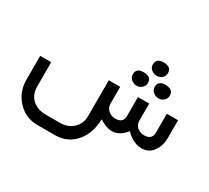

<svg xmlns="http://www.w3.org/2000/svg" viewBox="-150 -813 1400 1284"><g transform="rotate(30 550.0 -170.5)"><path d="M42 -5V-188H127V-1Q127 61 167 98Q208 134 269 134H383Q442 134 482 96Q521 59 521 -1V-276H609V-146Q609 -115 632 -95Q655 -75 686 -75Q746 -75 746 -130V-276H833V-146Q833 -114 854 -95Q877 -75 908 -75Q969 -75 969 -130V-276H1056V-141Q1056 -80 1027 -39Q996 9 937 9Q873 9 813 -51Q765 9 709 9Q665 9 610 -26Q608 78 554 146Q493 222 393 222H259Q164 222 103 155Q42 90 42 -5ZM640 -391Q640 -439 696 -439Q757 -439 757 -391Q757 -368 740 -353Q724 -337 701 -337Q677 -337 659 -352Q640 -367 640 -391ZM723 -515Q723 -563 779 -563Q840 -563 840 -515Q840 -492 824 -477Q808 -462 784 -462Q759 -462 742 -476Q723 -491 723 -515ZM809 -391Q809 -439 864 -439Q926 -439 926 -391Q926 -368 909.5 -352.5Q893 -337 870 -337Q846 -337 828 -352Q809 -367 809 -391Z"/></g></svg>

Font: Yekan
Style: Regular
Weight: 400
Designer: ParsMizban Co
Foundry: ParsMizban Co
Version: Version 2.000